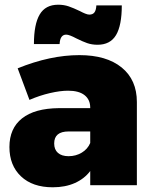

<svg xmlns="http://www.w3.org/2000/svg" viewBox="-20 -786 647 815"><path d="M561 -353V0H363V-60Q338 -27 297.5 -9Q257 9 204 9Q118 9 69 -37.5Q20 -84 20 -162Q20 -241 73.5 -283.5Q127 -326 230 -327H363V-329Q363 -363 339 -382Q315 -401 269 -401Q236 -401 192.5 -391Q149 -381 105 -362L55 -496Q193 -552 317 -552Q432 -552 496.5 -499.5Q561 -447 561 -353ZM363 -179V-228H271Q210 -228 210 -177Q210 -151 226 -137Q242 -123 271 -123Q302 -123 327 -138Q352 -153 363 -179ZM394 -596Q370 -596 350 -603Q330 -610 304 -623Q274 -639 261 -639Q235 -639 233 -599H124Q124 -683 148.5 -724.5Q173 -766 227 -766Q251 -766 271.5 -759Q292 -752 319 -739Q330 -733 341 -728.5Q352 -724 359 -724Q374 -724 381 -733.5Q388 -743 389 -763H497Q497 -678 472.5 -637Q448 -596 394 -596Z"/></svg>

Font: Gontserrat ExtraBold
Style: Regular
Weight: 800
Designer: Julieta Ulanovsky
Foundry: Julieta Ulanovsky
Version: Version 6.001